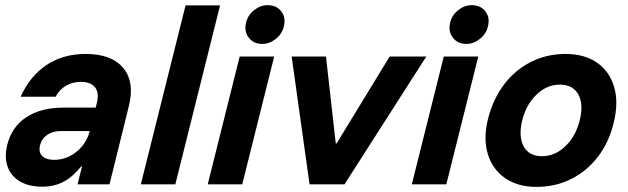

<svg xmlns="http://www.w3.org/2000/svg" viewBox="-20 -721 2458 751"><path d="M145 9.2Q92.5 9.2 57.5 -11.7Q22.5 -32.5 9.6 -69.6Q-3.3 -106.7 8.3 -154.2Q25.8 -225 82.9 -262.5Q140 -300 227.5 -300H354.2L359.2 -320Q368.3 -358.3 351.7 -379.6Q335 -400.8 295.8 -400.8Q263.3 -400.8 237.5 -385.4Q211.7 -370 197.5 -342.5H60.8Q97.5 -424.2 162.5 -467.1Q227.5 -510 315 -510Q416.7 -510 462.1 -455Q507.5 -400 484.2 -306.7L408.3 0H283.3L300.8 -70H297.5Q265 -29.2 228.3 -10Q191.7 9.2 145 9.2ZM192.5 -95.8Q223.3 -95.8 250.8 -109.2Q278.3 -122.5 299.2 -146.7Q320 -170.8 329.2 -201.7L330.8 -208.3H217.5Q186.7 -208.3 165 -193.8Q143.3 -179.2 136.7 -153.3Q130 -126.7 145 -111.2Q160 -95.8 192.5 -95.8Z M530.8 0 705.8 -700H840.8L665.8 0Z M792.5 0 917.5 -500H1052.5L927.5 0ZM1005.8 -549.2Q971.7 -549.2 952.9 -573.8Q934.2 -598.3 942.5 -632.5Q949.2 -661.7 973.8 -681.2Q998.3 -700.8 1026.7 -700.8Q1061.7 -700.8 1080.4 -676.2Q1099.2 -651.7 1090 -616.7Q1083.3 -588.3 1058.8 -568.8Q1034.2 -549.2 1005.8 -549.2Z M1190.8 0 1120.8 -500H1255L1293.3 -160H1296.7L1504.2 -500H1647.5L1327.5 0Z M1590.8 0 1715.8 -500H1850.8L1725.8 0ZM1804.2 -549.2Q1770 -549.2 1751.2 -573.8Q1732.5 -598.3 1740.8 -632.5Q1747.5 -661.7 1772.1 -681.2Q1796.7 -700.8 1825 -700.8Q1860 -700.8 1878.8 -676.2Q1897.5 -651.7 1888.3 -616.7Q1881.7 -588.3 1857.1 -568.8Q1832.5 -549.2 1804.2 -549.2Z M2078.3 10Q2004.2 10 1954.6 -25Q1905 -60 1887.5 -120.4Q1870 -180.8 1889.2 -257.5Q1909.2 -335 1952.5 -391.7Q1995.8 -448.3 2057.5 -479.2Q2119.2 -510 2191.7 -510Q2266.7 -510 2315.4 -475.8Q2364.2 -441.7 2382.1 -381.2Q2400 -320.8 2380.8 -242.5Q2362.5 -165 2319.2 -108.3Q2275.8 -51.7 2214.2 -20.8Q2152.5 10 2078.3 10ZM2100 -110Q2150.8 -110 2191.2 -148.8Q2231.7 -187.5 2247.5 -250Q2263.3 -313.3 2242.1 -351.7Q2220.8 -390 2170 -390Q2119.2 -390 2078.8 -351.2Q2038.3 -312.5 2022.5 -250Q2007.5 -186.7 2028.3 -148.3Q2049.2 -110 2100 -110Z"/></svg>

Font: Funnel Sans Light
Style: Bold Italic
Weight: 700
Italic angle: -14.036°
Version: Version 1.000